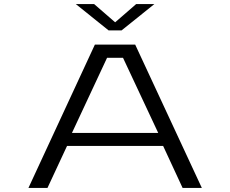

<svg xmlns="http://www.w3.org/2000/svg" viewBox="-20 -918 1126 938"><path d="M966 0H872L777 -205H307.5L212 0H119L443.5 -700H640.5ZM503 -635.5 331.5 -268.5H753L581 -635.5ZM350.5 -898H440L542.5 -809L645 -898H734L574 -769.5H510.5Z"/></svg>

Font: Trispace Expanded Light
Style: Regular
Weight: 300
Width: 7
Designer: Tyler Finck
Foundry: Etcetera Type Company
Version: Version 1.210; ttfautohint (v1.8.3)